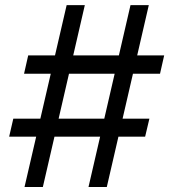

<svg xmlns="http://www.w3.org/2000/svg" viewBox="-20 -748 677 768"><path d="M334 0 502 -727.5H575.2L407.2 0ZM16.6 -201.2 33.2 -273.4H577.6L560.5 -201.2ZM78.1 0 246.6 -727.5H319.3L151.4 0ZM76.2 -453.1 92.8 -526.4H636.7L620.1 -453.1Z"/></svg>

Font: Inter 20pt
Style: Italic
Weight: 400
Italic angle: -9.3988°
Version: Version 4.001;git-66647c0bb